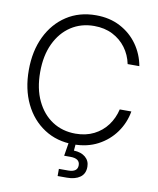

<svg xmlns="http://www.w3.org/2000/svg" viewBox="-100 -815 901 1096"><g transform="rotate(10 351.0 -267.0)"><path d="M367.7 10.3Q271 10.3 197.8 -37.4Q124.5 -85 83.7 -169.2Q43 -253.4 43 -363.3Q43 -474.1 83.7 -558.3Q124.5 -642.6 197.5 -690.2Q270.5 -737.8 367.7 -737.8Q447.3 -737.8 508.8 -705.3Q570.3 -672.9 609.4 -617.7Q648.4 -562.5 660.6 -494.6H592.8Q582 -546.9 551.8 -587.6Q521.5 -628.4 474.9 -652.1Q428.2 -675.8 367.7 -675.8Q292 -675.8 233.6 -637.5Q175.3 -599.1 142.1 -529.1Q108.9 -459 108.9 -363.3Q108.9 -267.6 142.1 -197.8Q175.3 -127.9 233.6 -89.8Q292 -51.8 367.7 -51.8Q427.7 -51.8 474.4 -75.2Q521 -98.6 551.3 -139.6Q581.5 -180.7 593.3 -231.9H660.6Q648.9 -164.6 609.6 -109.6Q570.3 -54.7 508.8 -22.2Q447.3 10.3 367.7 10.3ZM310.1 204.1V162.6H363.8Q418 162.6 418 123Q418 83.5 362.8 83.5H326.7L343.3 -18.6H380.4V0L376.5 44.9Q418.9 46.4 443.6 67.4Q468.3 88.4 468.3 123Q468.3 163.6 439.9 183.8Q411.6 204.1 363.8 204.1Z"/></g></svg>

Font: Inter Display Light
Style: Regular
Weight: 300
Designer: Rasmus Andersson
Foundry: rsms
Version: Version 4.000;git-a52131595